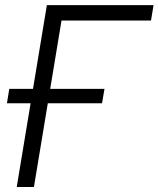

<svg xmlns="http://www.w3.org/2000/svg" viewBox="-20 -748 634 768"><path d="M594.2 -727.5 584 -666H226.1L115.7 0H46.9L167.5 -727.5ZM7.8 -335 17.1 -392.6H397.9L388.2 -335Z"/></svg>

Font: Inter 18pt Light
Style: Italic
Weight: 300
Italic angle: -9.3988°
Designer: Rasmus Andersson
Foundry: rsms
Version: Version 4.001;git-66647c0bb